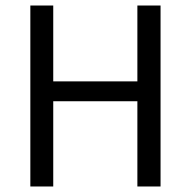

<svg xmlns="http://www.w3.org/2000/svg" viewBox="-20 -676 692 696"><path d="M90 0V-656H173V-381H478V-656H562V0H478V-309H173V0Z"/></svg>

Font: TypoPRO Source Sans Pro
Style: Regular
Weight: 400
Designer: Paul D. Hunt
Foundry: Adobe Systems Incorporated
Version: Version 2.020;PS 2.000;hotconv 1.0.86;makeotf.lib2.5.63406